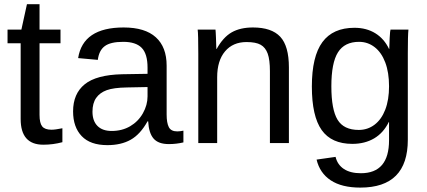

<svg xmlns="http://www.w3.org/2000/svg" viewBox="-20 -666 1986 894"><path d="M270.5 -3.9Q227.1 7.8 181.6 7.8Q76.2 7.8 76.2 -111.8V-464.4H15.1V-528.3H79.6L105.5 -646.5H164.1V-528.3H261.7V-464.4H164.1V-130.9Q164.1 -92.8 176.5 -77.4Q189 -62 219.7 -62Q237.3 -62 270.5 -68.8Z M480 9.8Q400.4 9.8 360.4 -32.2Q320.3 -74.2 320.3 -147.5Q320.3 -229.5 374.3 -273.4Q428.2 -317.4 548.3 -320.3L667 -322.3V-351.1Q667 -415.5 639.6 -443.4Q612.3 -471.2 553.7 -471.2Q494.6 -471.2 467.8 -451.2Q440.9 -431.2 435.5 -387.2L343.8 -395.5Q366.2 -538.1 555.7 -538.1Q655.3 -538.1 705.6 -492.4Q755.9 -446.8 755.9 -360.4V-132.8Q755.9 -93.8 766.1 -74Q776.4 -54.2 805.2 -54.2Q817.9 -54.2 834 -57.6V-2.9Q800.8 4.9 766.1 4.9Q717.3 4.9 695.1 -20.8Q672.9 -46.4 669.9 -101.1H667Q633.3 -40.5 588.6 -15.4Q543.9 9.8 480 9.8ZM500 -56.2Q548.3 -56.2 585.9 -78.1Q623.5 -100.1 645.3 -138.4Q667 -176.8 667 -217.3V-260.7L570.8 -258.8Q508.8 -257.8 476.8 -246.1Q444.8 -234.4 427.7 -210Q410.6 -185.5 410.6 -146Q410.6 -103 433.8 -79.6Q457 -56.2 500 -56.2Z M1236.8 0V-335Q1236.8 -387.2 1226.6 -416Q1216.3 -444.8 1193.8 -457.5Q1171.4 -470.2 1127.9 -470.2Q1064.5 -470.2 1027.8 -426.8Q991.2 -383.3 991.2 -306.2V0H903.3V-415.5Q903.3 -507.8 900.4 -528.3H983.4Q983.9 -525.9 984.4 -515.1Q984.9 -504.4 985.6 -490.5Q986.3 -476.6 987.3 -438H988.8Q1019 -492.7 1058.8 -515.4Q1098.6 -538.1 1157.7 -538.1Q1244.6 -538.1 1284.9 -494.9Q1325.2 -451.7 1325.2 -352.1V0Z M1657.7 207.5Q1571.3 207.5 1520 173.6Q1468.8 139.6 1454.1 77.1L1542.5 64.5Q1551.3 101.1 1581.3 120.8Q1611.3 140.6 1660.2 140.6Q1791.5 140.6 1791.5 -13.2V-98.1H1790.5Q1765.6 -47.4 1722.2 -21.7Q1678.7 3.9 1620.6 3.9Q1523.4 3.9 1477.8 -60.5Q1432.1 -125 1432.1 -263.2Q1432.1 -403.3 1481.2 -470Q1530.3 -536.6 1630.4 -536.6Q1686.5 -536.6 1727.8 -511Q1769 -485.4 1791.5 -438H1792.5Q1792.5 -452.6 1794.4 -488.8Q1796.4 -524.9 1798.3 -528.3H1881.8Q1878.9 -502 1878.9 -418.9V-15.1Q1878.9 207.5 1657.7 207.5ZM1791.5 -264.2Q1791.5 -328.6 1773.9 -375.2Q1756.3 -421.9 1724.4 -446.5Q1692.4 -471.2 1651.9 -471.2Q1584.5 -471.2 1553.7 -422.4Q1522.9 -373.5 1522.9 -264.2Q1522.9 -155.8 1551.8 -108.4Q1580.6 -61 1650.4 -61Q1691.9 -61 1724.1 -85.4Q1756.3 -109.9 1773.9 -155.5Q1791.5 -201.2 1791.5 -264.2Z"/></svg>

Font: TypoPRO Liberation Sans
Style: Regular
Weight: 400
Designer: Steve Matteson
Foundry: Ascender Corporation
Version: Version 2.00.1